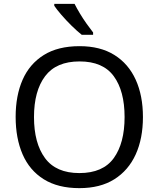

<svg xmlns="http://www.w3.org/2000/svg" viewBox="-20 -964 821 994"><path d="M720 -358Q720 -247 682.5 -164.5Q645 -82 572 -36Q499 10 391 10Q280 10 206.5 -36Q133 -82 97 -165Q61 -248 61 -359Q61 -469 97 -551Q133 -633 206.5 -679Q280 -725 392 -725Q499 -725 572 -679.5Q645 -634 682.5 -551.5Q720 -469 720 -358ZM156 -358Q156 -223 213 -145.5Q270 -68 391 -68Q513 -68 569 -145.5Q625 -223 625 -358Q625 -493 569 -569.5Q513 -646 392 -646Q271 -646 213.5 -569.5Q156 -493 156 -358ZM366 -944Q377 -922 393.5 -894.5Q410 -867 428.5 -841Q447 -815 462 -796V-784H403Q380 -802 351 -830.5Q322 -859 297.5 -887.5Q273 -916 261 -934V-944Z"/></svg>

Font: Noto Sans NKo
Style: Regular
Weight: 400
Designer: Monotype Design Team
Foundry: Monotype Imaging Inc.
Version: Version 2.003; ttfautohint (v1.8.4.7-5d5b)